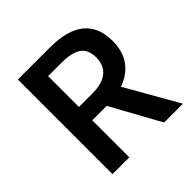

<svg xmlns="http://www.w3.org/2000/svg" viewBox="-173 -796 938 938"><g transform="rotate(-45 296.0 -327.0)"><path d="M83 0V-653.8H304.2Q543.9 -653.8 543.9 -460Q543.9 -387.7 509.5 -340.8Q475.1 -293.9 414.1 -272.9L569.8 0H439.9L298.8 -255.9H199.2V0ZM199.2 -348.1H292Q359.4 -348.1 394.8 -376.5Q430.2 -404.8 430.2 -460Q430.2 -514.6 395.8 -537.8Q361.3 -561 292 -561H199.2Z"/></g></svg>

Font: Toshiba Sans Medium
Style: Regular
Weight: 500
Designer: Paul D. Hunt
Foundry: Toshiba Corporation
Version: Version 2.020;PS 2.0;hotconv 1.0.86;makeotf.lib2.5.63406